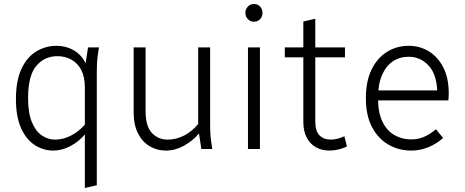

<svg xmlns="http://www.w3.org/2000/svg" viewBox="-20 -748 2333 964"><path d="M60 -250Q60 -344 88 -403Q116 -462 162.5 -490Q209 -518 264 -518Q311 -518 349.5 -496Q388 -474 410 -431L422 -510H477L471 -471Q468 -449 467 -431Q466 -413 466 -388V182L406 196V-73Q376 -37 333.5 -14.5Q291 8 248 8Q197 8 154 -20Q111 -48 85.5 -105.5Q60 -163 60 -250ZM121 -255Q121 -181 140 -135Q159 -89 190 -68Q221 -47 256 -47Q297 -47 336 -67Q375 -87 406 -122V-310Q406 -362 388 -396.5Q370 -431 338.5 -448.5Q307 -466 268 -466Q204 -466 162.5 -417.5Q121 -369 121 -255Z M651 -185V-510H711V-190Q711 -113 743 -80Q775 -47 821 -47Q865 -47 904.5 -67.5Q944 -88 975 -125V-510H1035V-122Q1035 -97 1036 -79Q1037 -61 1040 -39L1046 0H991L979 -78Q948 -41 904 -16.5Q860 8 813 8Q769 8 732 -13.5Q695 -35 673 -78Q651 -121 651 -185Z M1225 0V-510H1285V0ZM1212 -683Q1212 -702 1224.5 -715Q1237 -728 1255 -728Q1274 -728 1286 -715Q1298 -702 1298 -683Q1298 -665 1286 -652Q1274 -639 1255 -639Q1237 -639 1224.5 -652Q1212 -665 1212 -683Z M1410 -460V-510H1503V-640L1563 -654V-510H1712V-460H1563V-138Q1563 -89 1584.5 -68Q1606 -47 1640 -47Q1655 -47 1672.5 -51Q1690 -55 1709 -64L1722 -13Q1703 -3 1679.5 2.5Q1656 8 1634 8Q1595 8 1565.5 -9Q1536 -26 1519.5 -58Q1503 -90 1503 -135V-460Z M1817 -255Q1817 -340 1845.5 -398.5Q1874 -457 1923 -487.5Q1972 -518 2032 -518Q2088 -518 2133.5 -490Q2179 -462 2206 -409Q2233 -356 2233 -280Q2233 -270 2232.5 -261Q2232 -252 2231 -244H1861V-294H2189L2176 -270Q2176 -369 2134.5 -416Q2093 -463 2032 -463Q1987 -463 1952.5 -440Q1918 -417 1898 -371Q1878 -325 1878 -255Q1878 -183 1900 -137.5Q1922 -92 1960 -70Q1998 -48 2044 -48Q2081 -48 2111.5 -62Q2142 -76 2169 -99L2205 -55Q2169 -24 2128.5 -8Q2088 8 2045 8Q1983 8 1931 -21.5Q1879 -51 1848 -109.5Q1817 -168 1817 -255Z"/></svg>

Font: Radio Canada Light
Style: Regular
Weight: 300
Designer: Charles Daoud, Etienne Aubert Bonn, Alexandre Saumier Demers, Jacques Le Bailly
Foundry: Radio-Canada
Version: Version 2.104;gftools[0.9.28.dev5+ged2979d]